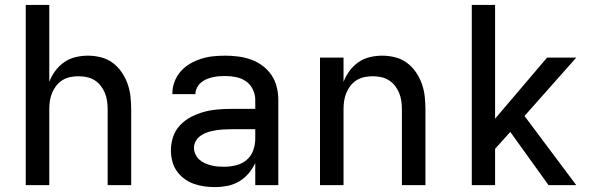

<svg xmlns="http://www.w3.org/2000/svg" viewBox="-20 -755 2440 783"><path d="M85 0V-735H181V-421Q190 -445 205.5 -466Q221 -487 242 -501.5Q263 -516 288 -522Q313 -528 339 -528Q365 -528 391 -521.5Q417 -515 438.5 -499.5Q460 -484 475.5 -461.5Q491 -439 500 -414Q509 -389 512 -362.5Q515 -336 515 -310V0H419V-310Q419 -327 416.5 -344Q414 -361 407.5 -376.5Q401 -392 390.5 -405.5Q380 -419 365.5 -428Q351 -437 334 -440.5Q317 -444 300 -444Q283 -444 266 -440.5Q249 -437 234.5 -428Q220 -419 209.5 -405.5Q199 -392 192.5 -376.5Q186 -361 183.5 -344Q181 -327 181 -310V0Z M857 8Q835 8 813 5Q791 2 770 -5.5Q749 -13 731 -26.5Q713 -40 700.5 -58Q688 -76 682.5 -98Q677 -120 677 -142Q677 -170 686 -197Q695 -224 714.5 -244.5Q734 -265 759 -278Q784 -291 811 -298.5Q838 -306 866 -308.5Q894 -311 922 -311H1021V-348Q1021 -370 1011 -390.5Q1001 -411 983 -423.5Q965 -436 943 -440.5Q921 -445 899 -445Q886 -445 873 -444Q860 -443 847 -440Q834 -437 822 -432Q810 -427 800 -418.5Q790 -410 783.5 -397.5Q777 -385 777 -372V-371H683V-374Q683 -399 692 -422.5Q701 -446 717.5 -464.5Q734 -483 755.5 -495.5Q777 -508 801 -515.5Q825 -523 849.5 -525.5Q874 -528 899 -528Q925 -528 952 -524.5Q979 -521 1004 -512Q1029 -503 1050.5 -487Q1072 -471 1087 -449Q1102 -427 1108.5 -400.5Q1115 -374 1115 -348V0H1021V-90Q1010 -67 993.5 -47.5Q977 -28 955 -15Q933 -2 907.5 3Q882 8 857 8ZM895 -75Q919 -75 943 -81Q967 -87 985.5 -102.5Q1004 -118 1012.5 -141.5Q1021 -165 1021 -189V-228H922Q906 -228 890.5 -227Q875 -226 859.5 -223.5Q844 -221 829 -216.5Q814 -212 801 -203.5Q788 -195 779.5 -181.5Q771 -168 771 -152Q771 -139 777 -126Q783 -113 793 -104Q803 -95 815.5 -89.5Q828 -84 841.5 -80.5Q855 -77 868.5 -76Q882 -75 895 -75Z M1285 0V-520H1381V-421Q1390 -445 1405.5 -466Q1421 -487 1442 -501.5Q1463 -516 1488 -522Q1513 -528 1539 -528Q1565 -528 1591 -521.5Q1617 -515 1638.5 -499.5Q1660 -484 1675.5 -461.5Q1691 -439 1700 -414Q1709 -389 1712 -362.5Q1715 -336 1715 -310V0H1619V-310Q1619 -327 1616.5 -344Q1614 -361 1607.5 -376.5Q1601 -392 1590.5 -405.5Q1580 -419 1565.5 -428Q1551 -437 1534 -440.5Q1517 -444 1500 -444Q1483 -444 1466 -440.5Q1449 -437 1434.5 -428Q1420 -419 1409.5 -405.5Q1399 -392 1392.5 -376.5Q1386 -361 1383.5 -344Q1381 -327 1381 -310V0Z M2217 0 2061 -217 1999 -148V0H1904V-735H1999V-271L2211 -520H2330L2119 -282L2330 0Z"/></svg>

Font: Iosevka Medium Extended
Style: Regular
Weight: 500
Width: 7
Monospace: yes
Designer: Belleve Invis
Foundry: Belleve Invis
Version: Version 32.5.0; ttfautohint (v1.8.4)